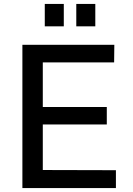

<svg xmlns="http://www.w3.org/2000/svg" viewBox="-20 -949 671 969"><path d="M302 -929H206V-816H302ZM461 -929H365V-816H461ZM93 0H565V-90L196 -91V-321H519V-409H196V-634H556L557 -723H93Z"/></svg>

Font: United Sans Medium
Style: Regular
Weight: 500
Designer: Pablo Impallari, Rodrigo Fuenzalida (Modified by Dan O. Williams)
Version: Version 1.000;PS 001.000;hotconv 1.0.88;makeotf.lib2.5.64775